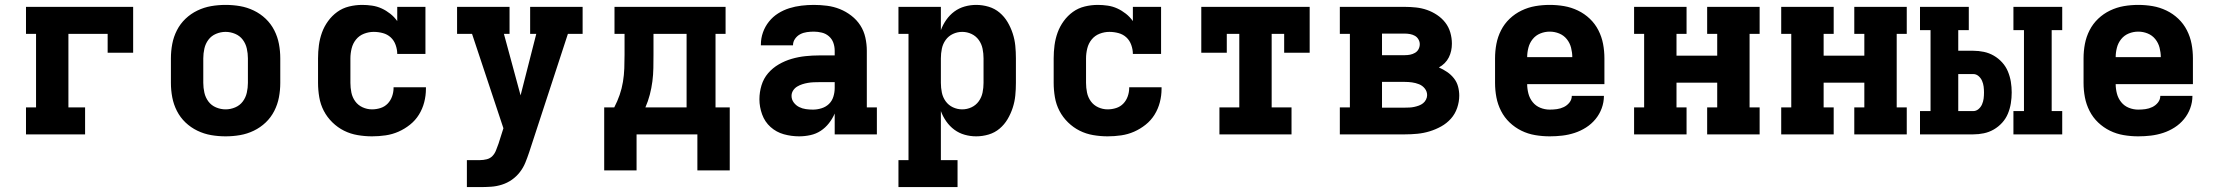

<svg xmlns="http://www.w3.org/2000/svg" viewBox="-20 -548 9040 783"><path d="M86 0V-110H127V-410H86V-520H523V-333H419V-410H259V-110H327V0Z M900 8Q870 8 841 3Q812 -2 785 -15Q758 -28 736.5 -48.5Q715 -69 701.5 -95.5Q688 -122 682.5 -151Q677 -180 677 -210V-310Q677 -340 682.5 -369Q688 -398 701.5 -424.5Q715 -451 736.5 -471.5Q758 -492 785 -505Q812 -518 841 -523Q870 -528 900 -528Q930 -528 959 -523Q988 -518 1015 -505Q1042 -492 1063.5 -471.5Q1085 -451 1098.5 -424.5Q1112 -398 1117.5 -369Q1123 -340 1123 -310V-210Q1123 -180 1117.5 -151Q1112 -122 1098.5 -95.5Q1085 -69 1063.5 -48.5Q1042 -28 1015 -15Q988 -2 959 3Q930 8 900 8ZM900 -102Q920 -102 939 -110Q958 -118 970 -134Q982 -150 986.5 -170Q991 -190 991 -210V-310Q991 -330 986.5 -350Q982 -370 970 -386Q958 -402 939 -410Q920 -418 900 -418Q880 -418 861 -410Q842 -402 830 -386Q818 -370 813.5 -350Q809 -330 809 -310V-210Q809 -190 813.5 -170Q818 -150 830 -134Q842 -118 861 -110Q880 -102 900 -102Z M1497 8Q1468 8 1438.5 3Q1409 -2 1383 -15Q1357 -28 1335.5 -49Q1314 -70 1300.5 -96Q1287 -122 1282 -151.5Q1277 -181 1277 -210V-310Q1277 -337 1280.5 -363.5Q1284 -390 1293 -415Q1302 -440 1318 -462Q1334 -484 1355.5 -499.5Q1377 -515 1403.5 -521.5Q1430 -528 1457 -528Q1477 -528 1497.5 -525Q1518 -522 1536.5 -513.5Q1555 -505 1571.5 -492Q1588 -479 1600 -462V-520H1715V-328H1600Q1600 -346 1593.5 -364.5Q1587 -383 1573.5 -395.5Q1560 -408 1541.5 -413Q1523 -418 1504 -418Q1484 -418 1464.5 -410.5Q1445 -403 1432 -387Q1419 -371 1414 -350.5Q1409 -330 1409 -310V-210Q1409 -190 1413 -170.5Q1417 -151 1428.5 -135Q1440 -119 1458.5 -110.5Q1477 -102 1497 -102Q1515 -102 1532 -107.5Q1549 -113 1561 -125.5Q1573 -138 1579 -155Q1585 -172 1585 -189V-192H1717V-186Q1717 -158 1710 -131Q1703 -104 1688.5 -80.5Q1674 -57 1652 -39.5Q1630 -22 1605 -11Q1580 0 1552.5 4Q1525 8 1497 8Z M1884 215V105H1937Q1951 105 1965 101.5Q1979 98 1988.5 88Q1998 78 2003 64.5Q2008 51 2013 38L2033 -25L1905 -410H1844V-520H2058V-410H2035L2103 -159L2167 -410H2142V-520H2356V-410H2296L2138 73Q2131 94 2122.5 115Q2114 136 2100 154Q2086 172 2067.5 185Q2049 198 2027 205Q2005 212 1982.5 213.5Q1960 215 1937 215Z M2444 147V-110H2485Q2498 -135 2507 -161Q2516 -187 2520.5 -214.5Q2525 -242 2526 -269.5Q2527 -297 2527 -325V-410H2486V-520H2939V-410H2898V-110H2956V147H2824V0H2576V147ZM2780 -110V-410H2645V-325Q2645 -298 2644.5 -270.5Q2644 -243 2640.5 -216Q2637 -189 2630 -162Q2623 -135 2612 -110Z M3239 8Q3207 8 3176.5 -0.5Q3146 -9 3122.5 -30Q3099 -51 3088 -81.5Q3077 -112 3077 -143Q3077 -172 3085.5 -200Q3094 -228 3112.5 -249.5Q3131 -271 3156 -285.5Q3181 -300 3208.5 -308Q3236 -316 3264.5 -319Q3293 -322 3321 -322H3384V-341Q3384 -358 3378.5 -373.5Q3373 -389 3360.5 -400Q3348 -411 3331.5 -415Q3315 -419 3299 -419Q3285 -419 3270.5 -417Q3256 -415 3243.5 -408.5Q3231 -402 3222.5 -390Q3214 -378 3214 -364V-363H3083V-367Q3083 -392 3091.5 -416Q3100 -440 3116 -460Q3132 -480 3153.5 -493.5Q3175 -507 3199 -514.5Q3223 -522 3248.5 -525Q3274 -528 3299 -528Q3326 -528 3353 -524.5Q3380 -521 3405 -511Q3430 -501 3452 -484Q3474 -467 3488.5 -444.5Q3503 -422 3509 -395Q3515 -368 3515 -341V-110H3556V0H3384V-85Q3375 -64 3360.5 -45.5Q3346 -27 3327 -14.5Q3308 -2 3285 3Q3262 8 3239 8ZM3295 -101Q3313 -101 3330.5 -106.5Q3348 -112 3360.5 -124Q3373 -136 3378.5 -153.5Q3384 -171 3384 -189V-213H3322Q3310 -213 3298 -212.5Q3286 -212 3274.5 -210Q3263 -208 3252 -204.5Q3241 -201 3231 -195Q3221 -189 3214.5 -179Q3208 -169 3208 -157Q3208 -142 3217 -130Q3226 -118 3239 -111.5Q3252 -105 3266.5 -103Q3281 -101 3295 -101Z M3885 215H3644V105H3685V-410H3644V-520H3817V-425Q3825 -447 3839 -467Q3853 -487 3872 -501Q3891 -515 3914 -521.5Q3937 -528 3961 -528Q3987 -528 4012 -520.5Q4037 -513 4056.5 -496.5Q4076 -480 4089 -458Q4102 -436 4110 -411.5Q4118 -387 4120.5 -361.5Q4123 -336 4123 -310V-210Q4123 -184 4120.5 -158.5Q4118 -133 4110 -108.5Q4102 -84 4089 -62Q4076 -40 4056.5 -23.5Q4037 -7 4012 0.5Q3987 8 3961 8Q3937 8 3914 1.5Q3891 -5 3872 -19Q3853 -33 3839 -53Q3825 -73 3817 -95V105H3885ZM3904 -102Q3924 -102 3942 -110.5Q3960 -119 3971.5 -135Q3983 -151 3987 -170.5Q3991 -190 3991 -210V-310Q3991 -330 3987 -349.5Q3983 -369 3971.5 -385Q3960 -401 3942 -409.5Q3924 -418 3904 -418Q3884 -418 3866 -409.5Q3848 -401 3836.5 -385Q3825 -369 3821 -349.5Q3817 -330 3817 -310V-210Q3817 -190 3821 -170.5Q3825 -151 3836.5 -135Q3848 -119 3866 -110.5Q3884 -102 3904 -102Z M4497 8Q4468 8 4438.5 3Q4409 -2 4383 -15Q4357 -28 4335.5 -49Q4314 -70 4300.5 -96Q4287 -122 4282 -151.5Q4277 -181 4277 -210V-310Q4277 -337 4280.5 -363.5Q4284 -390 4293 -415Q4302 -440 4318 -462Q4334 -484 4355.5 -499.5Q4377 -515 4403.5 -521.5Q4430 -528 4457 -528Q4477 -528 4497.5 -525Q4518 -522 4536.5 -513.5Q4555 -505 4571.5 -492Q4588 -479 4600 -462V-520H4715V-328H4600Q4600 -346 4593.5 -364.5Q4587 -383 4573.5 -395.5Q4560 -408 4541.5 -413Q4523 -418 4504 -418Q4484 -418 4464.5 -410.5Q4445 -403 4432 -387Q4419 -371 4414 -350.5Q4409 -330 4409 -310V-210Q4409 -190 4413 -170.5Q4417 -151 4428.5 -135Q4440 -119 4458.5 -110.5Q4477 -102 4497 -102Q4515 -102 4532 -107.5Q4549 -113 4561 -125.5Q4573 -138 4579 -155Q4585 -172 4585 -189V-192H4717V-186Q4717 -158 4710 -131Q4703 -104 4688.5 -80.5Q4674 -57 4652 -39.5Q4630 -22 4605 -11Q4580 0 4552.5 4Q4525 8 4497 8Z M4953 0V-110H5034V-410H4983V-333H4879V-520H5321V-333H5217V-410H5166V-110H5247V0Z M5444 0V-110H5485V-410H5444V-520H5709Q5732 -520 5755 -517.5Q5778 -515 5799.5 -507.5Q5821 -500 5840.5 -487Q5860 -474 5874 -456Q5888 -438 5894.5 -415.5Q5901 -393 5901 -370Q5901 -355 5898 -341Q5895 -327 5888.5 -314Q5882 -301 5871.5 -290.5Q5861 -280 5848 -273Q5866 -265 5881.5 -254.5Q5897 -244 5909 -229Q5921 -214 5926 -195.5Q5931 -177 5931 -158Q5931 -133 5922.5 -108Q5914 -83 5897 -64Q5880 -45 5857.5 -32.5Q5835 -20 5810.5 -12.5Q5786 -5 5760.5 -2.5Q5735 0 5709 0ZM5616 -323H5709Q5720 -323 5730.5 -325Q5741 -327 5750.5 -332.5Q5760 -338 5765 -347.5Q5770 -357 5770 -368Q5770 -378 5764.5 -387.5Q5759 -397 5750 -402Q5741 -407 5730.5 -409Q5720 -411 5709 -411H5616ZM5616 -109H5709Q5719 -109 5728.5 -109.5Q5738 -110 5747.5 -112Q5757 -114 5766.5 -117.5Q5776 -121 5783.5 -127Q5791 -133 5795.5 -142Q5800 -151 5800 -160Q5800 -175 5790.5 -187Q5781 -199 5767 -204.5Q5753 -210 5738.5 -212Q5724 -214 5709 -214H5616Z M6300 8Q6270 8 6240.5 3Q6211 -2 6184.5 -15Q6158 -28 6136.5 -48.5Q6115 -69 6101.5 -95.5Q6088 -122 6082.5 -151Q6077 -180 6077 -210V-310Q6077 -340 6082.5 -369Q6088 -398 6101.5 -424.5Q6115 -451 6136.5 -471.5Q6158 -492 6185 -505Q6212 -518 6241 -523Q6270 -528 6300 -528Q6330 -528 6359 -523Q6388 -518 6415 -505Q6442 -492 6463.5 -471.5Q6485 -451 6498.5 -424.5Q6512 -398 6517.5 -369Q6523 -340 6523 -310V-205H6208Q6208 -186 6213 -166.5Q6218 -147 6230.5 -131.5Q6243 -116 6261.5 -108.5Q6280 -101 6300 -101Q6315 -101 6329.5 -103Q6344 -105 6357.5 -111.5Q6371 -118 6380.5 -130Q6390 -142 6390 -157H6521Q6521 -131 6512 -106.5Q6503 -82 6486.5 -62Q6470 -42 6448 -28Q6426 -14 6401.5 -6Q6377 2 6351.5 5Q6326 8 6300 8ZM6208 -315H6392Q6392 -334 6387 -353.5Q6382 -373 6369.5 -388.5Q6357 -404 6338.5 -411.5Q6320 -419 6300 -419Q6280 -419 6261.5 -411.5Q6243 -404 6230.5 -388.5Q6218 -373 6213 -353.5Q6208 -334 6208 -315Z M6644 0V-110H6685V-410H6644V-520H6858V-410H6817V-321H6983V-410H6942V-520H7156V-410H7115V-110H7156V0H6942V-110H6983V-211H6817V-110H6858V0Z M7244 0V-110H7285V-410H7244V-520H7458V-410H7417V-321H7583V-410H7542V-520H7756V-410H7715V-110H7756V0H7542V-110H7583V-211H7417V-110H7458V0Z M8191 0V-95H8234V-425H8191V-520H8390V-425H8347V-95H8390V0ZM7810 0V-95H7853V-425H7810V-520H8009V-425H7966V-341H8027Q8049 -341 8070.5 -336.5Q8092 -332 8111 -321Q8130 -310 8145 -293.5Q8160 -277 8168.5 -256.5Q8177 -236 8180.5 -214.5Q8184 -193 8184 -171Q8184 -149 8180.5 -127Q8177 -105 8168.5 -84.5Q8160 -64 8145 -47.5Q8130 -31 8111 -20Q8092 -9 8070.5 -4.5Q8049 0 8027 0ZM7966 -95H8027Q8039 -95 8048.5 -103Q8058 -111 8063 -122.5Q8068 -134 8069.5 -146Q8071 -158 8071 -171Q8071 -183 8069.5 -195Q8068 -207 8063 -218.5Q8058 -230 8048.5 -238Q8039 -246 8027 -246H7966Z M8700 8Q8670 8 8640.5 3Q8611 -2 8584.5 -15Q8558 -28 8536.5 -48.5Q8515 -69 8501.5 -95.5Q8488 -122 8482.5 -151Q8477 -180 8477 -210V-310Q8477 -340 8482.5 -369Q8488 -398 8501.5 -424.5Q8515 -451 8536.5 -471.5Q8558 -492 8585 -505Q8612 -518 8641 -523Q8670 -528 8700 -528Q8730 -528 8759 -523Q8788 -518 8815 -505Q8842 -492 8863.5 -471.5Q8885 -451 8898.5 -424.5Q8912 -398 8917.5 -369Q8923 -340 8923 -310V-205H8608Q8608 -186 8613 -166.5Q8618 -147 8630.5 -131.5Q8643 -116 8661.5 -108.5Q8680 -101 8700 -101Q8715 -101 8729.5 -103Q8744 -105 8757.5 -111.5Q8771 -118 8780.5 -130Q8790 -142 8790 -157H8921Q8921 -131 8912 -106.5Q8903 -82 8886.5 -62Q8870 -42 8848 -28Q8826 -14 8801.5 -6Q8777 2 8751.5 5Q8726 8 8700 8ZM8608 -315H8792Q8792 -334 8787 -353.5Q8782 -373 8769.5 -388.5Q8757 -404 8738.5 -411.5Q8720 -419 8700 -419Q8680 -419 8661.5 -411.5Q8643 -404 8630.5 -388.5Q8618 -373 8613 -353.5Q8608 -334 8608 -315Z"/></svg>

Font: Iosevka HT Extrabold Extended
Style: Regular
Weight: 800
Width: 7
Monospace: yes
Designer: Belleve Invis
Foundry: Belleve Invis
Version: Version 32.3.0; ttfautohint (v1.8.4)